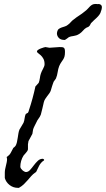

<svg xmlns="http://www.w3.org/2000/svg" viewBox="-20 -925 527 955"><path d="M3.9 -65.9Q3.9 -74.7 5.6 -83.5Q7.3 -92.3 9.5 -100.8Q11.7 -109.4 13.4 -117.9Q15.1 -126.5 15.1 -134.3L13.2 -143.6Q13.2 -144.5 14.9 -145.8Q16.6 -147 17.6 -147Q28.3 -154.8 33.9 -165.8Q39.6 -176.8 46.4 -189.5L47.4 -190.4Q48.8 -191.9 49.8 -191.9Q50.3 -192.4 53.7 -195.6Q57.1 -198.7 57.1 -199.2Q62 -207.5 64.2 -217.8Q66.4 -228 68.1 -239Q69.8 -250 71.5 -260.7Q73.2 -271.5 76.7 -280.3Q82 -290 87.4 -298.1Q92.8 -306.2 97.2 -314.9Q101.1 -324.7 102.5 -336.9Q104 -349.1 107.9 -357.4Q107.9 -358.4 113 -360.8Q118.2 -363.3 119.1 -364.3Q119.6 -364.7 121.8 -369.6Q124 -374.5 124 -377Q143.1 -434.1 156.2 -495.1L172.4 -512.7Q174.3 -517.1 175.8 -523.2Q177.2 -529.3 178.2 -535.6Q179.2 -542 180.2 -548.1Q181.2 -554.2 183.1 -558.6Q184.6 -564 187.5 -569.8Q190.4 -575.7 193.6 -581.8Q196.8 -587.9 199.2 -593.8Q201.7 -599.6 201.7 -605.5Q201.7 -622.1 195.8 -632.8Q189.9 -643.6 182.6 -650.1Q175.3 -656.7 169.4 -660.9Q163.6 -665 163.6 -668.9Q163.6 -673.3 169.7 -677.2Q175.8 -681.2 183.3 -684.1Q190.9 -687 197.8 -689Q204.6 -690.9 206.1 -690.9L226.1 -687.5L275.9 -690.9Q283.7 -690.9 288.8 -690.4Q293.9 -689.9 297.1 -687.7Q300.3 -685.5 301.8 -680.7Q303.2 -675.8 303.2 -666.5Q303.2 -652.3 300.8 -644Q298.3 -635.7 294.2 -629.2Q290 -622.6 284.9 -615.5Q279.8 -608.4 274.4 -596.2Q269 -582 266.8 -566.2Q264.6 -550.3 258.3 -534.7Q255.9 -530.3 250.7 -523.9Q245.6 -517.6 245.6 -515.1Q245.1 -514.2 243.2 -508.5Q241.2 -502.9 239 -496.1Q236.8 -489.3 235.1 -483.2Q233.4 -477.1 232.9 -475.6Q230.5 -467.8 225.3 -460.7Q220.2 -453.6 214.8 -446.8Q209.5 -439.9 204.8 -432.6Q200.2 -425.3 198.2 -417.5Q194.3 -401.9 190.9 -386Q187.5 -370.1 183.1 -355Q181.2 -349.6 178.2 -344.7Q175.3 -339.8 171.4 -334.5Q168 -330.1 165.3 -325.4Q162.6 -320.8 160.2 -314.9Q157.7 -309.6 152.1 -298.8Q146.5 -288.1 144.5 -280.3L141.1 -259.3L121.6 -223.1Q121.6 -222.2 121.1 -220Q120.6 -217.8 120.4 -215.3Q120.1 -212.9 119.6 -210.7Q119.1 -208.5 119.1 -208V-182.6Q118.7 -178.2 115.7 -173.8Q112.8 -169.4 109.1 -165Q105.5 -160.6 102.1 -157Q98.6 -153.3 97.2 -151.4Q89.4 -139.2 85.2 -124.5Q81.1 -109.9 81.1 -96.2Q81.1 -91.3 84.2 -86.7Q87.4 -82 91.8 -78.1Q96.2 -74.2 101.1 -71.8Q106 -69.3 108.9 -69.3Q120.1 -69.3 129.4 -79.6Q138.7 -89.8 147.9 -102.3Q157.2 -114.7 168 -125Q178.7 -135.3 193.4 -135.3L199.2 -131.8V-127.4Q189.9 -121.6 184.6 -115.2Q179.2 -108.9 175.3 -101.8Q171.4 -94.7 168 -86.9Q164.6 -79.1 160.2 -70.8Q160.2 -69.8 158.4 -68.6Q156.7 -67.4 156.2 -67.4Q144 -59.1 135.3 -49.1Q126.5 -39.1 117.7 -28.8Q108.9 -18.6 98.9 -8.8Q88.9 1 74.2 9.3H68.4Q45.9 9.3 27.8 -4.6Q9.8 -18.6 3.9 -39.6ZM264.2 -766.6Q266.6 -776.9 272.7 -781.2Q278.8 -785.6 286.6 -788.3Q294.4 -791 302.7 -793.5Q311 -795.9 317.9 -801.8Q327.1 -808.6 332.3 -815.2Q337.4 -821.8 347.2 -828.6Q359.9 -838.9 374 -847.9Q388.2 -856.9 400.4 -867.2Q410.6 -874.5 416.7 -881.6Q422.9 -888.7 428.2 -893.8Q433.6 -898.9 439.7 -902.1Q445.8 -905.3 456.1 -905.3Q458.5 -905.3 461.4 -905Q464.4 -904.8 467.8 -904.3Q468.8 -905.3 470.7 -905.3Q471.7 -905.3 472.7 -904.8Q474.6 -904.3 476.8 -903.8Q479 -903.3 481.4 -900.9Q486.8 -897.5 486.8 -888.7Q486.8 -885.7 485.8 -880.9Q485.4 -878.4 484.6 -875.7Q483.9 -873 482.4 -869.6Q480.5 -860.4 474.6 -852.3Q468.8 -844.2 461.4 -837.2Q454.1 -830.1 446.3 -823.2Q438.5 -816.4 432.6 -809.6Q430.7 -805.2 428.7 -802.2Q427.2 -799.3 425.8 -797.1Q424.3 -794.9 423.3 -794.9Q422.9 -793.5 420.7 -792.2Q418.5 -791 415.8 -789.8Q413.1 -788.6 411.1 -787.8Q409.2 -787.1 408.7 -786.6Q400.4 -781.7 393.1 -772.9Q385.7 -764.2 376.5 -757.8Q367.2 -751.5 359.9 -749.3Q352.5 -747.1 346.2 -746.1Q339.8 -745.1 333.5 -743.9Q327.1 -742.7 320.3 -738.8Q319.8 -738.3 317.4 -736.3Q314.9 -734.4 311.8 -732.2Q308.6 -730 305.7 -728Q302.7 -726.1 301.3 -726.1Q298.3 -726.1 296.4 -726.6Q292 -726.6 289.1 -727.5Q277.3 -730 270.3 -739Q263.2 -748 263.2 -759.3Q263.2 -761.7 264.2 -766.6Z"/></svg>

Font: IM FELL English
Style: Italic
Weight: 400
Italic angle: -18°
Designer: Igino Marini
Foundry: Igino Marini
Version: 3.00